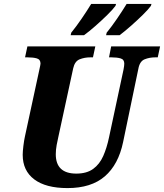

<svg xmlns="http://www.w3.org/2000/svg" viewBox="-20 -951 838 981"><path d="M325 10Q214 10 155 -34.5Q96 -79 96 -160Q96 -177 99.5 -205.5Q103 -234 107 -252L180 -590Q187 -621 187 -626Q187 -647 168.5 -652.5Q150 -658 120 -658H108L120 -714H467L455 -658H442Q412 -658 387 -648Q362 -638 354 -602L278 -251Q274 -235 269.5 -210Q265 -185 265 -163Q265 -64 370 -64Q423 -64 456 -88Q489 -112 507.5 -154Q526 -196 537 -249L611 -595Q613 -604 614 -613Q615 -622 615 -626Q615 -647 596.5 -652.5Q578 -658 549 -658H537L548 -714H798L786 -658H774Q744 -658 719 -648Q694 -638 687 -600L609 -225Q585 -110 515.5 -50Q446 10 325 10ZM525 -784Q551 -816 578 -855.5Q605 -895 627 -931H754L751 -921Q738 -903 709 -874.5Q680 -846 647.5 -817.5Q615 -789 591 -771H522ZM344 -784Q370 -816 397 -855.5Q424 -895 446 -931H573L570 -921Q557 -903 528 -874.5Q499 -846 466.5 -817.5Q434 -789 409 -771H341Z"/></svg>

Font: Noto Serif SemiCondensed ExtraBold
Style: Italic
Weight: 800
Width: 4
Italic angle: -12°
Designer: Monotype Design Team
Foundry: Monotype Imaging Inc.
Version: Version 2.014; ttfautohint (v1.8.4.7-5d5b)